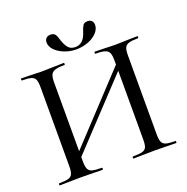

<svg xmlns="http://www.w3.org/2000/svg" viewBox="-139 -926 1027 1055"><g transform="rotate(-20 374.5 -398.0)"><path d="M148 -88 587 -558 605 -541 165 -72ZM33 -12Q70 -12 87.5 -17Q105 -22 111.5 -36.5Q118 -51 118 -81V-544Q118 -574 112 -588Q106 -602 89 -607.5Q72 -613 35 -613Q32 -613 32 -619Q32 -625 35 -625L86 -624Q128 -622 156 -622Q187 -622 233 -624L284 -625Q286 -625 286 -619Q286 -613 284 -613Q246 -613 228 -607Q210 -601 203.5 -586.5Q197 -572 197 -542V-81Q197 -51 203.5 -36.5Q210 -22 227.5 -17Q245 -12 284 -12Q286 -12 286 -6Q286 0 284 0Q251 0 233 -1L156 -2L85 -1Q66 0 33 0Q31 0 31 -6Q31 -12 33 -12ZM464 -12Q503 -12 520.5 -17Q538 -22 544 -36Q550 -50 550 -81V-542Q550 -572 544 -586.5Q538 -601 520 -607Q502 -613 464 -613Q462 -613 462 -619Q462 -625 464 -625L512 -624Q558 -622 590 -622Q618 -622 662 -624L714 -625Q716 -625 716 -619Q716 -613 714 -613Q677 -613 659.5 -607.5Q642 -602 635.5 -588Q629 -574 629 -544V-81Q629 -51 635.5 -36.5Q642 -22 659.5 -17Q677 -12 714 -12Q716 -12 716 -6Q716 0 714 0Q681 0 662 -1L590 -2L512 -1Q494 0 464 0Q462 0 462 -6Q462 -12 464 -12ZM441 -746Q449 -772 457 -784Q465 -796 484 -796Q500 -796 508.5 -787Q517 -778 517 -763Q517 -739 497 -717.5Q477 -696 444 -683.5Q411 -671 375 -671Q339 -671 306 -684Q273 -697 253 -718Q233 -739 233 -763Q233 -778 242 -787Q251 -796 267 -796Q287 -796 295 -784Q303 -772 310 -746Q319 -719 333 -702Q347 -685 374 -685Q422 -685 441 -746Z"/></g></svg>

Font: Cormorant SC Medium
Style: Regular
Weight: 500
Designer: Christian Thalmann (Catharsis Fonts)
Foundry: Catharsis Fonts
Version: Version 4.000